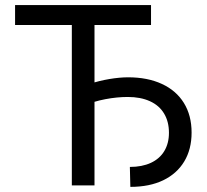

<svg xmlns="http://www.w3.org/2000/svg" viewBox="-20 -727 813 753"><path d="M330.1 -397.5Q368.2 -410.2 408.7 -417Q449.2 -423.8 482.4 -423.8Q558.6 -423.8 614.7 -397.9Q670.9 -372.1 701.2 -323.2Q731.4 -274.4 731.4 -207Q731.4 -141.6 702.6 -93.8Q673.8 -45.9 620.1 -20Q566.4 5.9 491.2 5.9L489.3 -72.3Q537.1 -72.3 571.8 -88.4Q606.4 -104.5 624.5 -134.8Q642.6 -165 642.6 -206.1Q642.6 -250 623.5 -281.7Q604.5 -313.5 567.9 -330.1Q531.2 -346.7 481.4 -346.7Q438.5 -346.7 392.6 -337.9Q346.7 -329.1 308.6 -312.5V-389.6ZM350.6 0H261.7V-692.4H350.6ZM572.3 -628.9H39.1V-707H572.3Z"/></svg>

Font: Pretendard Std Variable
Style: Regular
Weight: 400
Designer: Base glyphs from Inter by Rasmus Andersson; Hangeul glyphs from Noto Sans CJK(Source Han Sans) by Jang Soo-young and Kan
Foundry: Kil Hyung-jin
Version: Version 1.309;Glyphs 3.2 (3225)